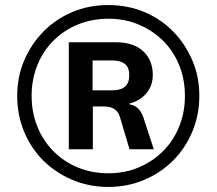

<svg xmlns="http://www.w3.org/2000/svg" viewBox="-20 -732 856 759"><path d="M408 7Q332 7 266 -21Q200 -49 151.5 -97Q103 -145 75.5 -211Q48 -277 48 -353Q48 -429 76 -494Q104 -559 152.5 -608Q201 -657 266 -684.5Q331 -712 408 -712Q485 -712 550.5 -684.5Q616 -657 664 -608Q712 -559 740 -494Q768 -429 768 -353Q768 -277 740 -211Q712 -145 664 -97Q616 -49 550 -21Q484 7 408 7ZM408 -47Q473 -47 528 -70Q583 -93 624.5 -134.5Q666 -176 688.5 -232Q711 -288 711 -353Q711 -418 688.5 -474Q666 -530 624.5 -571Q583 -612 528 -635Q473 -658 409 -658Q343 -658 287.5 -635Q232 -612 191 -571Q150 -530 127.5 -474Q105 -418 105 -353Q105 -288 127.5 -232Q150 -176 191 -134.5Q232 -93 287.5 -70Q343 -47 408 -47ZM252 -142V-565H437Q508 -565 546 -529.5Q584 -494 584 -436Q584 -393 558.5 -363Q533 -333 490 -322L494 -319Q516 -315 529.5 -299.5Q543 -284 551 -255L588 -142H492L453 -273Q446 -293 430 -302Q414 -311 393 -311H333L347 -320V-142ZM346 -375H425Q457 -375 474 -389.5Q491 -404 491 -434Q491 -466 473.5 -479.5Q456 -493 425 -493H346Z"/></svg>

Font: Nunito Sans 7pt
Style: Bold
Weight: 700
Designer: Vernon Adams
Foundry: Vernon Adams
Version: Version 3.101;gftools[0.9.27]